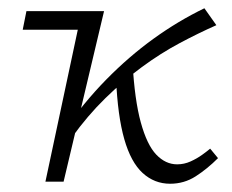

<svg xmlns="http://www.w3.org/2000/svg" viewBox="-20 -440 563 465"><path d="M154 -107 133 -120Q182 -191 237 -247Q292 -303 351.5 -346Q411 -389 475 -420L504 -379Q461 -360 415 -335.5Q369 -311 323.5 -277.5Q278 -244 235 -202Q192 -160 154 -107ZM90 0 178 -413H232L134 0ZM35 -368 44 -413H232L191 -368ZM392 5Q354 5 325.5 -21Q297 -47 281 -103Q265 -159 261 -250L301 -288Q306 -198 321 -143.5Q336 -89 358.5 -65.5Q381 -42 409 -42Q426 -42 441.5 -49Q457 -56 469.5 -65Q482 -74 489 -80L508 -57Q482 -31 454 -13Q426 5 392 5Z"/></svg>

Font: Ysabeau Infant Light
Style: Italic
Weight: 300
Italic angle: -12°
Designer: Christian Thalmann (Catharsis Fonts)
Version: Version 2.001;gftools[0.9.30]; featfreeze: ss01,ss02,lnum